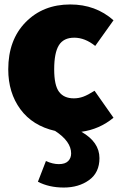

<svg xmlns="http://www.w3.org/2000/svg" viewBox="-20 -574 529 861"><path d="M266 267Q200 267 150 241L186 148Q216 162 244 162Q272 162 285.5 148.5Q299 135 299 114Q299 60 227 13Q126 -10 71.5 -84Q17 -158 17 -263Q17 -395 95 -474.5Q173 -554 295 -554Q409 -554 489 -483L407 -368Q361 -405 313 -405Q265 -405 244 -371Q223 -337 223 -263Q223 -191 245 -162Q267 -133 311 -133Q333 -133 353.5 -140.5Q374 -148 404 -167L489 -46Q426 6 345 17Q426 63 426 135Q426 200 379.5 233.5Q333 267 266 267Z"/></svg>

Font: Trujillo Black
Style: Regular
Weight: 900
Designer: Fira Sans original fonts by bBox Type GmbH, Carrois Corporate GbR, & Edenspiekermann AG / Changes by Cristiano Sobral
Foundry: Fira Sans original fonts by bBox Type GmbH, Carrois Corporate GbR, & Edenspiekermann AG / Changes by Cristiano Sobral
Version: Version 4.301;July 28, 2020;FontCreator 13.0.0.2655 64-bit